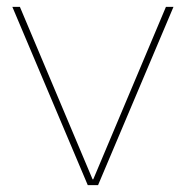

<svg xmlns="http://www.w3.org/2000/svg" viewBox="-20 -540 542 560"><path d="M16 -520H38L250 -17H252L464 -520H486L266 0H236Z"/></svg>

Font: Enso Thin
Style: Regular
Weight: 100
Designer: Coji Morishita
Foundry: UNDERFOREST DESIGN
Version: Version 1.000